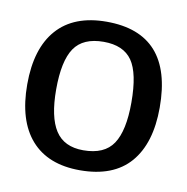

<svg xmlns="http://www.w3.org/2000/svg" viewBox="-53 -751 472 485"><g transform="rotate(10 182.5 -508.5)"><path d="M353 -508.8Q353 -417 310.1 -367.4Q267.1 -317.9 181.6 -317.9Q99.6 -317.9 56.4 -366.9Q13.2 -416 13.2 -508.8Q13.2 -601.1 56.6 -650.1Q100.1 -699.2 183.6 -699.2Q353 -699.2 353 -508.8ZM280.3 -508.8Q280.3 -584 258.1 -616Q235.8 -647.9 185.1 -647.9Q132.3 -647.9 109.9 -615Q87.4 -582 87.4 -508.8Q87.4 -438 109.6 -403.6Q131.8 -369.1 181.2 -369.1Q235.4 -369.1 257.8 -402.8Q280.3 -436.5 280.3 -508.8Z"/></g></svg>

Font: Arial
Style: Regular
Weight: 400
Designer: Steve Matteson
Foundry: Ascender Corporation
Version: Version 2.00.3